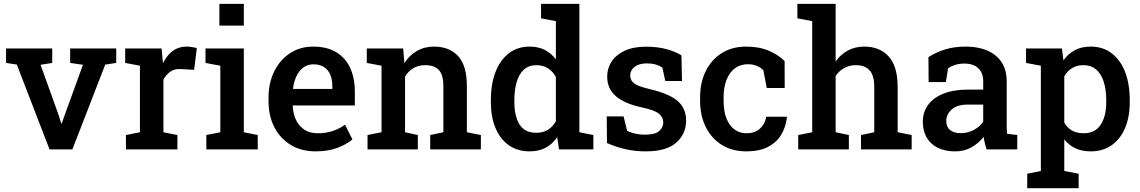

<svg xmlns="http://www.w3.org/2000/svg" viewBox="-20 -782 5969 1005"><path d="M239.3 0 67.9 -444.3 11.7 -452.6V-528.3H253.4V-452.6L192.4 -442.9L287.6 -177.7L300.3 -135.7H303.2L317.9 -177.7L414.1 -442.9L347.2 -452.6V-528.3H588.4V-452.6L530.8 -443.8L358.9 0Z M639.2 0V-75.2L712.4 -89.8V-438L635.3 -452.6V-528.3H825.7L832 -461.9L833 -451.2Q854 -493.2 884.5 -515.6Q915 -538.1 956.1 -538.1Q969.7 -538.1 985.1 -535.6Q1000.5 -533.2 1010.3 -530.3L996.1 -416.5L927.2 -420.4Q893.6 -422.4 871.8 -407.2Q850.1 -392.1 835.4 -365.2V-89.8L908.7 -75.2V0Z M1060.1 0V-75.2L1133.3 -89.8V-438L1055.7 -452.6V-528.3H1256.3V-89.8L1329.1 -75.2V0ZM1128.4 -647.9V-761.7H1256.3V-647.9Z M1632.3 10.3Q1557.6 10.3 1502.2 -23.2Q1446.8 -56.6 1416.3 -115.7Q1385.7 -174.8 1385.7 -251V-271.5Q1385.7 -348.6 1415.8 -408.9Q1445.8 -469.2 1498.5 -503.7Q1551.3 -538.1 1618.7 -538.1Q1690.4 -538.1 1739 -509.3Q1787.6 -480.5 1812.5 -427.5Q1837.4 -374.5 1837.4 -300.3V-230H1513.2L1512.2 -227.5Q1514.2 -186 1529.5 -153.8Q1544.9 -121.6 1573.5 -103Q1602.1 -84.5 1643.1 -84.5Q1686 -84.5 1721.2 -96.2Q1756.3 -107.9 1786.1 -129.4L1824.7 -52.2Q1793.5 -25.9 1745.1 -7.8Q1696.8 10.3 1632.3 10.3ZM1515.1 -316.4H1719.7V-329.1Q1719.7 -363.8 1709.2 -389.9Q1698.7 -416 1676.5 -430.7Q1654.3 -445.3 1620.1 -445.3Q1590.3 -445.3 1567.9 -428.7Q1545.4 -412.1 1532 -383.5Q1518.6 -355 1513.7 -318.8Z M1903.8 0V-75.2L1977.1 -89.8V-438L1899.9 -452.6V-528.3H2090.3L2096.7 -451.7Q2123 -492.7 2162.4 -515.4Q2201.7 -538.1 2251.5 -538.1Q2333 -538.1 2378.4 -488Q2423.8 -438 2423.8 -331.5V-89.8L2497.1 -75.2V0H2231.9V-75.2L2300.8 -89.8V-330.6Q2300.8 -390.6 2276.9 -415.8Q2252.9 -440.9 2205.6 -440.9Q2169.9 -440.9 2143.3 -425Q2116.7 -409.2 2100.1 -380.9V-89.8L2167 -75.2V0Z M2752.4 10.3Q2688.5 10.3 2643.1 -22Q2597.7 -54.2 2573.5 -112.1Q2549.3 -169.9 2549.3 -247.1V-257.3Q2549.3 -341.8 2573.5 -404.8Q2597.7 -467.8 2643.3 -502.9Q2689 -538.1 2752 -538.1Q2797.4 -538.1 2831.3 -520.8Q2865.2 -503.4 2889.6 -471.2V-671.4L2812 -686V-761.7H2889.6H3012.7V-89.8L3085.9 -75.2V0H2906.2L2896.5 -64Q2871.6 -27.3 2835.7 -8.5Q2799.8 10.3 2752.4 10.3ZM2787.1 -86.9Q2822.3 -86.9 2847.7 -102.3Q2873 -117.7 2889.6 -147V-379.9Q2873.5 -408.2 2847.9 -424.6Q2822.3 -440.9 2788.1 -440.9Q2748 -440.9 2722.4 -417.7Q2696.8 -394.5 2684.6 -353.3Q2672.4 -312 2672.4 -257.3V-247.1Q2672.4 -173.8 2699.5 -130.4Q2726.6 -86.9 2787.1 -86.9Z M3361.3 10.3Q3304.7 10.3 3255.6 -0.7Q3206.5 -11.7 3157.2 -33.2L3155.8 -172.9H3244.1L3262.7 -96.7Q3283.7 -87.4 3305.9 -82.3Q3328.1 -77.1 3355.5 -77.1Q3408.2 -77.1 3429.9 -95.7Q3451.7 -114.3 3451.7 -141.6Q3451.7 -168 3429 -186.8Q3406.2 -205.6 3342.3 -219.2Q3247.6 -239.7 3202.9 -279.1Q3158.2 -318.4 3158.2 -381.3Q3158.2 -424.8 3181.4 -460Q3204.6 -495.1 3249.8 -516.4Q3294.9 -537.6 3360.8 -537.6Q3420.9 -537.6 3467.5 -525.1Q3514.2 -512.7 3546.9 -492.2L3549.8 -357.9H3462.4L3447.3 -427.7Q3432.1 -438.5 3412.1 -444.3Q3392.1 -450.2 3366.2 -450.2Q3325.7 -450.2 3302.2 -432.4Q3278.8 -414.6 3278.8 -387.7Q3278.8 -372.1 3286.4 -359.4Q3293.9 -346.7 3315.7 -336.2Q3337.4 -325.7 3379.4 -315.9Q3482.4 -292 3526.9 -253.4Q3571.3 -214.8 3571.3 -151.4Q3571.3 -80.6 3519.5 -35.2Q3467.8 10.3 3361.3 10.3Z M3886.7 10.3Q3812.5 10.3 3758.1 -23.7Q3703.6 -57.6 3674.1 -117.4Q3644.5 -177.2 3644.5 -255.4V-272.5Q3644.5 -349.1 3673.8 -409.2Q3703.1 -469.2 3757.6 -503.7Q3812 -538.1 3886.2 -538.1Q3954.1 -538.1 4004.4 -516.4Q4054.7 -494.6 4086.9 -462.4L4087.4 -321.3H3993.7L3975.6 -414.6Q3961.9 -428.7 3940.9 -437.3Q3919.9 -445.8 3895 -445.8Q3854.5 -445.8 3825.9 -423.8Q3797.4 -401.9 3782.5 -363Q3767.6 -324.2 3767.6 -272.5V-255.4Q3767.6 -199.7 3782.7 -161.6Q3797.9 -123.5 3825 -104Q3852.1 -84.5 3887.2 -84.5Q3929.7 -84.5 3956.3 -107.4Q3982.9 -130.4 3991.2 -170.9H4097.7L4099.1 -168Q4093.3 -116.2 4068.6 -75.9Q4043.9 -35.6 3999.3 -12.7Q3954.6 10.3 3886.7 10.3Z M4158.2 0V-75.2L4231.4 -89.8V-671.4L4153.8 -686V-761.7H4354V-460Q4379.9 -497.1 4418 -517.6Q4456.1 -538.1 4503.9 -538.1Q4585.4 -538.1 4632.1 -486.1Q4678.7 -434.1 4678.7 -325.7V-89.8L4752 -75.2V0H4486.8V-75.2L4556.2 -89.8V-326.7Q4556.2 -387.2 4531.7 -414.1Q4507.3 -440.9 4460 -440.9Q4426.3 -440.9 4399.2 -426Q4372.1 -411.1 4354 -384.3V-89.8L4423.3 -75.2V0Z M4981 10.3Q4900.4 10.3 4855.5 -31.2Q4810.5 -72.8 4810.5 -145.5Q4810.5 -195.3 4837.9 -232.9Q4865.2 -270.5 4918 -291.7Q4970.7 -313 5045.9 -313H5126.5V-357.4Q5126.5 -399.4 5101.3 -424.3Q5076.2 -449.2 5028.3 -449.2Q5001 -449.2 4980 -442.6Q4959 -436 4942.4 -423.8L4931.2 -352.5H4840.8L4839.8 -482.9Q4878.9 -508.3 4926.8 -523.2Q4974.6 -538.1 5033.2 -538.1Q5133.8 -538.1 5191.7 -491Q5249.5 -443.8 5249.5 -356V-123Q5249.5 -112.3 5249.8 -102.1Q5250 -91.8 5251 -82L5304.7 -75.2V0H5144Q5139.2 -17.1 5135 -33.2Q5130.9 -49.3 5128.9 -65.4Q5102.5 -32.2 5065.2 -11Q5027.8 10.3 4981 10.3ZM5008.8 -85Q5045.9 -85 5078.1 -102.3Q5110.4 -119.6 5126.5 -146V-234.4H5044.4Q4989.3 -234.4 4961.2 -208.7Q4933.1 -183.1 4933.1 -148.9Q4933.1 -118.2 4952.6 -101.6Q4972.2 -85 5008.8 -85Z M5356.9 203.1V127.4L5428.2 112.8V-438L5350.6 -452.6V-528.3H5538.6L5546.4 -465.8Q5570.8 -500.5 5606 -519.3Q5641.1 -538.1 5689 -538.1Q5753.4 -538.1 5799.3 -502.9Q5845.2 -467.8 5869.4 -404.8Q5893.6 -341.8 5893.6 -257.3V-247.1Q5893.6 -169.9 5869.1 -112.1Q5844.7 -54.2 5799.1 -22Q5753.4 10.3 5689 10.3Q5643.6 10.3 5609.4 -5.6Q5575.2 -21.5 5550.8 -52.2V112.8L5626 127.4V203.1ZM5651.9 -84.5Q5712.4 -84.5 5741.5 -129.2Q5770.5 -173.8 5770.5 -247.1V-257.3Q5770.5 -312 5757.6 -353.3Q5744.6 -394.5 5718 -417.7Q5691.4 -440.9 5650.9 -440.9Q5616.7 -440.9 5591.6 -425.5Q5566.4 -410.2 5550.8 -382.3V-140.1Q5566.4 -113.3 5591.3 -98.9Q5616.2 -84.5 5651.9 -84.5Z"/></svg>

Font: Roboto Slab LO Medium
Style: Regular
Weight: 500
Designer: Google
Version: Version 2.000